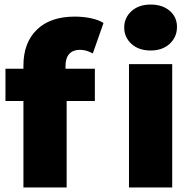

<svg xmlns="http://www.w3.org/2000/svg" viewBox="-20 -824 839 844"><path d="M268 -522H397V-380H273V0H83V-380H4V-522H83V-536Q83 -636 142 -693.5Q201 -751 309 -751Q345 -751 379 -744Q413 -737 435 -723L388 -589Q360 -605 331 -605Q301 -605 284.5 -587Q268 -569 268 -534ZM547 -542H737V0H547ZM526 -703Q526 -746 558 -775Q590 -804 642 -804Q694 -804 726 -776.5Q758 -749 758 -706Q758 -661 726 -631.5Q694 -602 642 -602Q590 -602 558 -631Q526 -660 526 -703Z"/></svg>

Font: CMG Sans ExtraBold
Style: Regular
Weight: 800
Designer: Julieta Ulanovsky
Foundry: Julieta Ulanovsky
Version: Version 7.200